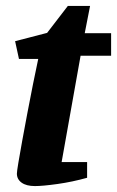

<svg xmlns="http://www.w3.org/2000/svg" viewBox="-20 -604 395 648"><path d="M98 24Q69 24 53 12.5Q37 1 37 -18Q37 -25 42 -55Q47 -85 55 -129Q63 -173 72.5 -223Q82 -273 91.5 -320.5Q101 -368 109 -405H44L31 -465L139 -493L209 -584H284L266 -492H355V-416H252L188 -57H274V-4Q224 10 174 17Q124 24 98 24Z"/></svg>

Font: Manuale ExtraBold
Style: Italic
Weight: 800
Italic angle: -11°
Designer: Eduardo Tunni / Pablo Cosgaya
Foundry: Eduardo Tunni / Pablo Cosgaya
Version: Version 1.002